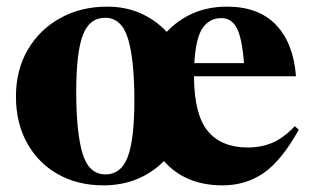

<svg xmlns="http://www.w3.org/2000/svg" viewBox="-20 -545 937 578"><path d="M879.5 -154.5Q827 -60.5 773.2 -23.8Q719.5 13 649.5 13Q538.5 13 473.5 -60Q400 13 291 13Q213.5 13 154 -20.8Q94.5 -54.5 61.2 -115Q28 -175.5 28 -254Q28 -334.5 63.8 -395.5Q99.5 -456.5 161.8 -490.8Q224 -525 302.5 -525Q358 -525 403.2 -505Q448.5 -485 482 -449Q515 -484.5 560.8 -504.8Q606.5 -525 663.5 -525Q758.5 -525 811 -470Q863.5 -415 871 -315.5H564Q564.5 -200 605.5 -150.5Q646.5 -101 726 -101Q766.5 -101 800 -115.2Q833.5 -129.5 867.5 -165ZM297.5 -20Q344.5 -20 364.5 -72.5Q384.5 -125 384.5 -242.5Q384.5 -366.5 365.2 -429Q346 -491.5 296.5 -491.5Q249 -491.5 229.2 -439Q209.5 -386.5 209.5 -269.5Q209.5 -145.5 228.5 -82.8Q247.5 -20 297.5 -20ZM646.5 -490.5Q611 -490.5 590.2 -461Q569.5 -431.5 565 -355H714.5Q708.5 -432 692.5 -461.2Q676.5 -490.5 646.5 -490.5Z"/></svg>

Font: Newsreader Display
Style: Bold
Weight: 700
Designer: Hugues Gentile
Foundry: Production Type
Version: Version 1.001